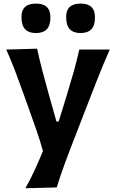

<svg xmlns="http://www.w3.org/2000/svg" viewBox="-20 -820 637 1056"><path d="M119.6 215.3Q148.4 164.6 171.9 113Q195.3 61.5 216.3 10.7Q201.2 -43.9 181.9 -99.6Q162.6 -155.3 143.6 -208L108.4 -306.6Q87.4 -365.7 64 -427.5Q40.5 -489.3 14.6 -547.4L184.1 -552.2Q197.8 -489.3 213.4 -429.7Q229 -370.1 246.6 -307.1L290.5 -151.4H302.7L350.6 -307.1Q369.1 -368.2 386 -427.5Q402.8 -486.8 416 -547.4H583.5Q564 -502.9 546.9 -461.9Q529.8 -420.9 510.5 -371.6Q491.2 -322.3 464.4 -253.4L404.8 -99.6Q363.8 4.9 336.9 78.1Q310.1 151.4 292 210.9ZM177.2 -638.2Q138.7 -638.2 118.4 -659.2Q98.1 -680.2 98.1 -727.1Q98.1 -800.3 178.2 -800.3Q257.3 -800.3 257.3 -725.1Q257.3 -679.2 237.1 -658.7Q216.8 -638.2 177.2 -638.2ZM422.9 -638.2Q384.3 -638.2 364 -659.2Q343.8 -680.2 343.8 -727.1Q343.8 -800.3 423.8 -800.3Q502.4 -800.3 502.4 -725.1Q502.4 -679.2 482.2 -658.7Q461.9 -638.2 422.9 -638.2Z"/></svg>

Font: Pinar-FD SemiBold
Style: Regular
Weight: 600
Designer: Amin Abedi
Version: Version 2.000